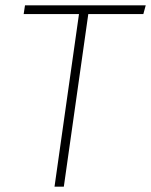

<svg xmlns="http://www.w3.org/2000/svg" viewBox="-20 -702 568 722"><path d="M519 -649H312L220 0H185L277 -649H69L74 -682H528Z"/></svg>

Font: FiraGO UltraLight
Style: Italic
Weight: 200
Italic angle: -8°
Designer: bBox Type GmbH
Foundry: bBox Type GmbH
Version: Version 1.001